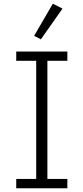

<svg xmlns="http://www.w3.org/2000/svg" viewBox="-20 -1009 447 1029"><path d="M315 -963 199 -798 163 -817 263 -989ZM341 0H67V-50H174V-683H67V-733H341V-683H234V-50H341Z"/></svg>

Font: IBM Plex Sans JP Light
Style: Regular
Weight: 300
Designer: Mike Abbink; Paul van der Laan; Pieter van Rosmalen; Wujin Sim; Yejin Wi; Jinhee Kim; Boomi Park; Yona Kim; Kichan Ma
Foundry: Sandoll Inc.
Version: Version 1.002